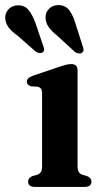

<svg xmlns="http://www.w3.org/2000/svg" viewBox="-71 -735 408 755"><path d="M234 -458V-81.5Q234 -66 238.5 -58.8Q243 -51.5 252 -48L270 -43Q288.5 -36 288.5 -21Q288.5 0 261.5 0H66.5Q39.5 0 39.5 -21Q39.5 -35.5 57 -43L76.5 -48Q85.5 -52 90 -59Q94.5 -66 94.5 -81.5V-368Q94.5 -381 90.2 -386.2Q86 -391.5 78 -394L51.5 -395.5Q34.5 -400.5 34.5 -414Q34.5 -428.5 58 -437L162.5 -472.5Q179 -478 189 -480.5Q199 -483 209.5 -483Q234 -483 234 -458ZM225 -645 254.5 -552.5Q257.5 -544.5 257.5 -538.2Q257.5 -532 251.5 -528Q246 -523.5 238.2 -524.8Q230.5 -526 224 -530.5L152.5 -596Q131 -613 119.8 -629.5Q108.5 -646 108 -666.5Q107.5 -685.5 121.5 -700.2Q135.5 -715 158.5 -715Q185.5 -715 200.5 -695.8Q215.5 -676.5 225 -645ZM67.5 -647 99 -554.5Q102 -547 102.5 -540.8Q103 -534.5 97.5 -530Q92.5 -525.5 84.8 -526.5Q77 -527.5 70 -531.5L-2 -595Q-25 -611 -37 -627Q-49 -643 -50.5 -664Q-51.5 -682.5 -38.2 -697.8Q-25 -713 -1.5 -714Q25 -715 40.5 -696.5Q56 -678 67.5 -647Z"/></svg>

Font: Fraunces 9pt S000 SemiBold
Style: Regular
Weight: 600
Version: Version 1.000; ttfautohint (v1.8.3)